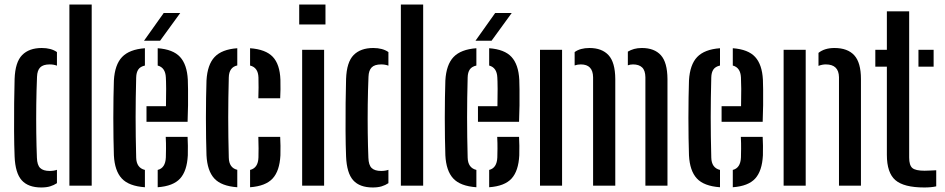

<svg xmlns="http://www.w3.org/2000/svg" viewBox="-20 -820 4172 848"><path d="M286.5 0V-800H385V0ZM44.5 -129Q42.5 -178.5 42.2 -240.8Q42 -303 42.5 -364Q43 -425 44.5 -471Q47 -545.5 77.8 -576.8Q108.5 -608 164.5 -608Q206 -608 231.5 -590V-530Q217 -535.5 199.5 -535.5Q170.5 -535.5 157.5 -522.2Q144.5 -509 143.5 -481Q141 -421.5 140.2 -358Q139.5 -294.5 140.2 -234Q141 -173.5 143 -123.5Q144 -91 157.5 -78Q171 -65 199.5 -65Q218 -65 231.5 -70V-11Q218 -2 201.5 3Q185 8 162.5 8Q104.5 8 76 -23.8Q47.5 -55.5 44.5 -129Z M483 -134Q482 -167 481.2 -209.8Q480.5 -252.5 480.5 -298.8Q480.5 -345 481.2 -388.2Q482 -431.5 483 -464.5Q487 -534.5 519.2 -568.2Q551.5 -602 620 -607V-530.5Q599.5 -526 590.8 -513Q582 -500 581.5 -478Q579 -386 579 -301.8Q579 -217.5 581.5 -124Q582.5 -78.5 620 -69.5V7Q549 2 517.8 -31.8Q486.5 -65.5 483 -134ZM627 -282V-351H713Q714 -390 713.8 -427.5Q713.5 -465 712.5 -478Q710.5 -521.5 676.5 -530.5V-607Q744.5 -602 775.2 -568.5Q806 -535 809.5 -468Q810 -456.5 810.5 -425.2Q811 -394 810.5 -355.2Q810 -316.5 808.5 -282ZM676.5 7V-69.5Q710.5 -78 712.5 -124.5Q713 -139.5 713.2 -163.2Q713.5 -187 712 -215.5H808.5Q809.5 -201.5 809.8 -176Q810 -150.5 809.5 -134Q806 -65 775.5 -31.5Q745 2 676.5 7ZM616 -640 703 -762.5H776L687 -640Z M892 -134Q891 -167 890.2 -209.8Q889.5 -252.5 889.5 -298.8Q889.5 -345 890.2 -388.2Q891 -431.5 892 -464.5Q896 -534.5 927.8 -568.2Q959.5 -602 1028 -607V-531Q991.5 -523 990.5 -478Q988 -385.5 988 -301.2Q988 -217 990.5 -124Q991.5 -78.5 1028 -70V7Q957.5 2 926.5 -31.8Q895.5 -65.5 892 -134ZM1121 -386Q1122 -407.5 1122 -433.2Q1122 -459 1121.5 -478Q1120 -522 1084.5 -530.5V-607Q1153.5 -602 1184.8 -569Q1216 -536 1218.5 -468Q1219 -448.5 1218.8 -425Q1218.5 -401.5 1217.5 -386ZM1084.5 7V-69.5Q1120 -78 1121.5 -124.5Q1122 -144 1122 -165Q1122 -186 1121 -215.5H1217.5Q1218.5 -200.5 1218.8 -176Q1219 -151.5 1218.5 -134Q1215 -65 1184 -31.5Q1153 2 1084.5 7Z M1301.5 -712V-800H1417.5V-712ZM1314.5 0V-600H1411.5V0Z M1750.5 0V-800H1849V0ZM1508.5 -129Q1506.5 -178.5 1506.2 -240.8Q1506 -303 1506.5 -364Q1507 -425 1508.5 -471Q1511 -545.5 1541.8 -576.8Q1572.5 -608 1628.5 -608Q1670 -608 1695.5 -590V-530Q1681 -535.5 1663.5 -535.5Q1634.5 -535.5 1621.5 -522.2Q1608.5 -509 1607.5 -481Q1605 -421.5 1604.2 -358Q1603.5 -294.5 1604.2 -234Q1605 -173.5 1607 -123.5Q1608 -91 1621.5 -78Q1635 -65 1663.5 -65Q1682 -65 1695.5 -70V-11Q1682 -2 1665.5 3Q1649 8 1626.5 8Q1568.5 8 1540 -23.8Q1511.5 -55.5 1508.5 -129Z M1947 -134Q1946 -167 1945.2 -209.8Q1944.5 -252.5 1944.5 -298.8Q1944.5 -345 1945.2 -388.2Q1946 -431.5 1947 -464.5Q1951 -534.5 1983.2 -568.2Q2015.5 -602 2084 -607V-530.5Q2063.5 -526 2054.8 -513Q2046 -500 2045.5 -478Q2043 -386 2043 -301.8Q2043 -217.5 2045.5 -124Q2046.5 -78.5 2084 -69.5V7Q2013 2 1981.8 -31.8Q1950.5 -65.5 1947 -134ZM2091 -282V-351H2177Q2178 -390 2177.8 -427.5Q2177.5 -465 2176.5 -478Q2174.5 -521.5 2140.5 -530.5V-607Q2208.5 -602 2239.2 -568.5Q2270 -535 2273.5 -468Q2274 -456.5 2274.5 -425.2Q2275 -394 2274.5 -355.2Q2274 -316.5 2272.5 -282ZM2140.5 7V-69.5Q2174.5 -78 2176.5 -124.5Q2177 -139.5 2177.2 -163.2Q2177.5 -187 2176 -215.5H2272.5Q2273.5 -201.5 2273.8 -176Q2274 -150.5 2273.5 -134Q2270 -65 2239.5 -31.5Q2209 2 2140.5 7ZM2080 -640 2167 -762.5H2240L2151 -640Z M2830.5 0V-479Q2830 -509 2816 -522.2Q2802 -535.5 2776 -535.5Q2763 -535.5 2753 -531.5V-592Q2765.5 -599.5 2780.8 -603.8Q2796 -608 2815 -608Q2870 -608 2898.8 -576.2Q2927.5 -544.5 2928 -471V0ZM2599.5 0V-479Q2598.5 -535.5 2545.5 -535.5Q2530.5 -535.5 2518 -531V-590Q2542.5 -608 2583.5 -608Q2638.5 -608 2667.8 -576.2Q2697 -544.5 2697.5 -471V0ZM2365 0V-600H2462.5V0Z M3023 -134Q3022 -167 3021.2 -209.8Q3020.5 -252.5 3020.5 -298.8Q3020.5 -345 3021.2 -388.2Q3022 -431.5 3023 -464.5Q3027 -534.5 3059.2 -568.2Q3091.5 -602 3160 -607V-530.5Q3139.5 -526 3130.8 -513Q3122 -500 3121.5 -478Q3119 -386 3119 -301.8Q3119 -217.5 3121.5 -124Q3122.5 -78.5 3160 -69.5V7Q3089 2 3057.8 -31.8Q3026.5 -65.5 3023 -134ZM3167 -282V-351H3253Q3254 -390 3253.8 -427.5Q3253.5 -465 3252.5 -478Q3250.5 -521.5 3216.5 -530.5V-607Q3284.5 -602 3315.2 -568.5Q3346 -535 3349.5 -468Q3350 -456.5 3350.5 -425.2Q3351 -394 3350.5 -355.2Q3350 -316.5 3348.5 -282ZM3216.5 7V-69.5Q3250.5 -78 3252.5 -124.5Q3253 -139.5 3253.2 -163.2Q3253.5 -187 3252 -215.5H3348.5Q3349.5 -201.5 3349.8 -176Q3350 -150.5 3349.5 -134Q3346 -65 3315.5 -31.5Q3285 2 3216.5 7Z M3685.5 0V-479Q3684.5 -535.5 3627.5 -535.5Q3611 -535.5 3595 -529V-586.5Q3622 -608 3665.5 -608Q3723.5 -608 3753 -575.8Q3782.5 -543.5 3782.5 -471V0ZM3441 0V-600H3538.5V0Z M3846 -525.5V-600H3897V-770H3995.5V-124.5Q3995.5 -90 4009.5 -78Q4023.5 -66 4063.5 -66Q4078 -66 4089.2 -66.8Q4100.5 -67.5 4115 -68V3Q4093.5 8 4062.5 8Q3972 8 3934.5 -24.5Q3897 -57 3897 -136V-525.5ZM4036.5 -525.5V-600H4103.5V-525.5Z"/></svg>

Font: Big Shoulders Stencil Text SemiBold
Style: Regular
Weight: 600
Designer: Patric King
Foundry: XO Type Co
Version: Version 1.000